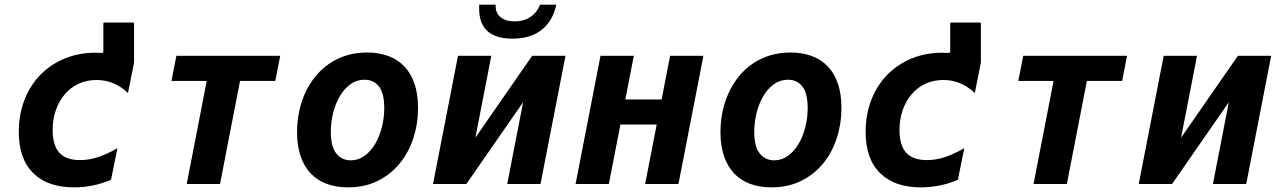

<svg xmlns="http://www.w3.org/2000/svg" viewBox="-20 -785 5458 819"><path d="M149.9 -463.4Q193.8 -509.3 254.4 -534.7Q314.9 -560.1 387.2 -560.1Q396.5 -560.1 413.1 -559.1Q420.9 -559.1 420.9 -566.4V-684.1Q420.9 -689 425.8 -689H546.9Q551.8 -689 551.8 -684.1V-518.1L525.9 -388.2Q467.3 -443.8 392.1 -443.8Q350.6 -443.8 316.2 -428.2Q281.7 -412.6 256.8 -383.3Q231.9 -354.5 218.3 -315.2Q204.6 -275.9 204.6 -230.5Q204.6 -164.6 233.4 -133.3Q262.2 -102.1 321.8 -102.1Q357.9 -102.1 395.8 -114Q433.6 -126 481 -152.8L453.6 -18.1Q378.4 14.2 295.9 14.2Q184.1 14.2 123 -45.4Q60.1 -106 60.1 -223.1Q60.1 -294.4 83.3 -356Q106.4 -417.5 149.9 -463.4Z M861.8 -439.9H711.4L732.4 -546.9H1175.3L1154.3 -439.9H1003.9L918.5 0H776.4Z M1464.4 14.2Q1414.1 14.2 1373.8 -0.7Q1333.5 -15.6 1305.4 -45.2Q1277.3 -74.7 1262.2 -118.9Q1247.1 -163.1 1247.1 -221.7Q1247.1 -266.1 1255.9 -308.6Q1264.6 -351.1 1282 -388.7Q1299.3 -426.3 1324.7 -458Q1350.1 -489.7 1383.3 -512.7Q1416.5 -535.6 1457.3 -548.3Q1498 -561 1545.9 -561Q1596.2 -561 1636.5 -546.1Q1676.8 -531.2 1704.8 -501.7Q1732.9 -472.2 1748 -428Q1763.2 -383.8 1763.2 -324.7Q1763.2 -257.8 1743.4 -196.5Q1723.6 -135.3 1685.5 -88.4Q1647.5 -41.5 1591.8 -13.7Q1536.1 14.2 1464.4 14.2ZM1476.1 -101.1Q1508.8 -101.1 1535.4 -120.6Q1562 -140.1 1580.6 -171.6Q1599.1 -203.1 1609.1 -243.2Q1619.1 -283.2 1619.1 -324.2Q1619.1 -386.7 1596.7 -415.8Q1574.2 -444.8 1535.6 -444.8Q1501 -444.8 1473.9 -424.8Q1446.8 -404.8 1428.5 -372.8Q1410.2 -340.8 1400.6 -301.3Q1391.1 -261.7 1391.1 -222.7Q1391.1 -160.2 1414.3 -130.6Q1437.5 -101.1 1476.1 -101.1Z M2165.5 -620.1Q2095.7 -620.1 2059.8 -651.9Q2023.9 -683.6 2023.9 -749V-765.1H2094.2V-758.8Q2094.2 -729 2115.7 -711.4Q2137.2 -693.8 2175.3 -693.8Q2213.9 -693.8 2242.4 -712.6Q2271 -731.4 2283.2 -765.1H2353Q2338.9 -697.3 2291.7 -658.7Q2244.6 -620.1 2165.5 -620.1ZM1933.6 -546.9H2075.7L2007.8 -197.8L2250 -546.9H2392.1L2285.6 0H2143.6L2211.4 -349.1L1969.2 0H1827.1Z M2541.5 -546.9H2683.6L2647.5 -360.8H2802.2L2838.4 -546.9H2980.5L2874 0H2731.9L2781.2 -253.9H2626.5L2577.1 0H2435.1Z M3270.5 14.2Q3220.2 14.2 3179.9 -0.7Q3139.6 -15.6 3111.6 -45.2Q3083.5 -74.7 3068.4 -118.9Q3053.2 -163.1 3053.2 -221.7Q3053.2 -266.1 3062 -308.6Q3070.8 -351.1 3088.1 -388.7Q3105.5 -426.3 3130.9 -458Q3156.2 -489.7 3189.5 -512.7Q3222.7 -535.6 3263.4 -548.3Q3304.2 -561 3352.1 -561Q3402.3 -561 3442.6 -546.1Q3482.9 -531.2 3511 -501.7Q3539.1 -472.2 3554.2 -428Q3569.3 -383.8 3569.3 -324.7Q3569.3 -257.8 3549.6 -196.5Q3529.8 -135.3 3491.7 -88.4Q3453.6 -41.5 3397.9 -13.7Q3342.3 14.2 3270.5 14.2ZM3282.2 -101.1Q3314.9 -101.1 3341.6 -120.6Q3368.2 -140.1 3386.7 -171.6Q3405.3 -203.1 3415.3 -243.2Q3425.3 -283.2 3425.3 -324.2Q3425.3 -386.7 3402.8 -415.8Q3380.4 -444.8 3341.8 -444.8Q3307.1 -444.8 3280 -424.8Q3252.9 -404.8 3234.6 -372.8Q3216.3 -340.8 3206.8 -301.3Q3197.3 -261.7 3197.3 -222.7Q3197.3 -160.2 3220.5 -130.6Q3243.7 -101.1 3282.2 -101.1Z M3762.2 -463.4Q3806.2 -509.3 3866.7 -534.7Q3927.2 -560.1 3999.5 -560.1Q4008.8 -560.1 4025.4 -559.1Q4033.2 -559.1 4033.2 -566.4V-684.1Q4033.2 -689 4038.1 -689H4159.2Q4164.1 -689 4164.1 -684.1V-518.1L4138.2 -388.2Q4079.6 -443.8 4004.4 -443.8Q3962.9 -443.8 3928.5 -428.2Q3894 -412.6 3869.1 -383.3Q3844.2 -354.5 3830.6 -315.2Q3816.9 -275.9 3816.9 -230.5Q3816.9 -164.6 3845.7 -133.3Q3874.5 -102.1 3934.1 -102.1Q3970.2 -102.1 4008.1 -114Q4045.9 -126 4093.3 -152.8L4065.9 -18.1Q3990.7 14.2 3908.2 14.2Q3796.4 14.2 3735.4 -45.4Q3672.4 -106 3672.4 -223.1Q3672.4 -294.4 3695.6 -356Q3718.8 -417.5 3762.2 -463.4Z M4474.1 -439.9H4323.7L4344.7 -546.9H4787.6L4766.6 -439.9H4616.2L4530.8 0H4388.7Z M4943.8 -546.9H5085.9L5018.1 -197.8L5260.3 -546.9H5402.3L5295.9 0H5153.8L5221.7 -349.1L4979.5 0H4837.4Z"/></svg>

Font: Hack
Style: Bold Italic
Weight: 700
Italic angle: -11°
Monospace: yes
Designer: Christopher Simpkins
Foundry: Christopher Simpkins
Version: Version 2.017; ttfautohint (v1.4.1) -l 4 -r 80 -G 350 -x 0 -